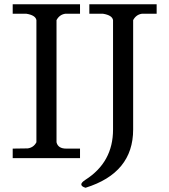

<svg xmlns="http://www.w3.org/2000/svg" viewBox="-20 -747 800 907"><path d="M609 -652Q623 -678 650 -682H720V-727H402V-682H467Q510 -675 514 -652V-135Q514 19 384 102Q364 115 364 124Q364 134 384 140Q609 70 609 -135ZM247 -652Q261 -678 288 -682H358V-727H40V-682H105Q148 -675 152 -652V-75Q139 -50 111 -46L40 -45V0H358V-45H293Q254 -45 247 -75Z"/></svg>

Font: Sawarabi Mincho
Style: Regular
Weight: 400
Version: Version 1.082; ttfautohint (v1.8.4.7-5d5b)